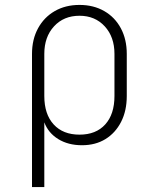

<svg xmlns="http://www.w3.org/2000/svg" viewBox="-20 -580 640 780"><path d="M110 180V-361Q110 -420 134.5 -465Q159 -510 202.5 -535Q246 -560 303 -560Q360 -560 403.5 -535Q447 -510 471 -465Q495 -420 495 -361V-190Q495 -130 472 -85Q449 -40 408.5 -15Q368 10 313 10Q257 10 216.5 -15Q176 -40 160 -83V180ZM303 -33Q370 -33 407.5 -74.5Q445 -116 445 -190V-361Q445 -430 405.5 -473Q366 -516 303 -516Q239 -516 199.5 -473Q160 -430 160 -361V-190Q160 -116 198 -74.5Q236 -33 303 -33Z"/></svg>

Font: JetBrains Mono NL Thin
Style: Regular
Weight: 100
Monospace: yes
Designer: Philipp Nurullin, Konstantin Bulenkov
Foundry: JetBrains
Version: Version 2.305; ttfautohint (v1.8.4.7-5d5b)